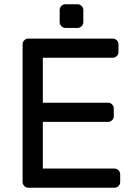

<svg xmlns="http://www.w3.org/2000/svg" viewBox="-20 -881 632 901"><path d="M181 -309H487Q498 -309 506 -317Q514 -325 514 -336V-372Q514 -383 506 -391Q498 -399 487 -399H181V-610H509Q520 -610 528 -618Q536 -626 536 -637V-673Q536 -684 528 -692Q520 -700 509 -700H113Q102 -700 94 -692Q86 -684 86 -673V-27Q86 -16 94 -8Q102 0 113 0H517Q528 0 536 -8Q544 -16 544 -27V-63Q544 -74 536 -82Q528 -90 517 -90H181ZM344 -750H287Q276 -750 268 -758Q260 -766 260 -777V-834Q260 -845 268 -853Q276 -861 287 -861H344Q355 -861 363 -853Q371 -845 371 -834V-777Q371 -766 363 -758Q355 -750 344 -750Z"/></svg>

Font: Rubik
Style: Regular
Weight: 400
Designer: Hubert & Fischer
Foundry: Hubert & Fischer
Version: Version 1.100